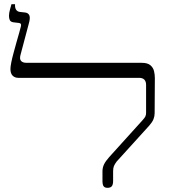

<svg xmlns="http://www.w3.org/2000/svg" viewBox="-20 -893 825 920"><path d="M495 7Q482 7 476.5 -0.5Q471 -8 471 -26V-72Q471 -90 478.5 -105.5Q486 -121 503 -140L663 -317Q673 -328 676.5 -335Q680 -342 680 -352V-486Q680 -503 671.5 -511.5Q663 -520 647 -520H68Q51 -520 40.5 -530.5Q30 -541 30 -563Q30 -573 34 -593.5Q38 -614 45 -639.5Q52 -665 59 -690.5Q66 -716 72 -736Q78 -756 80 -766Q82 -774 80 -778Q78 -782 71 -783L45 -786Q31 -788 27 -796.5Q23 -805 23 -817Q23 -830 28 -848Q33 -866 35 -873H52V-867Q52 -854 57.5 -846Q63 -838 74 -836L101 -833Q116 -831 121 -818.5Q126 -806 117 -776L78 -629Q73 -610 81 -601Q89 -592 107 -592H659Q687 -592 700.5 -580.5Q714 -569 718 -552.5Q722 -536 722 -519L721 -351Q721 -336 715.5 -322Q710 -308 695 -291L539 -119Q530 -107 526 -97.5Q522 -88 522 -73V-26Q522 -9 516 -1Q510 7 495 7Z"/></svg>

Font: Noto Serif Hebrew Light
Style: Regular
Weight: 300
Version: Version 2.003